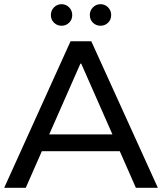

<svg xmlns="http://www.w3.org/2000/svg" viewBox="-21 -897 774 917"><path d="M551 -175H179L102 0H-1L316 -700H415L733 0H628ZM516 -255 367 -593H363L214 -255ZM222 -825Q222 -847 237 -862Q252 -877 273 -877Q294 -877 309 -862Q324 -847 324 -825Q324 -803 309 -788.5Q294 -774 273 -774Q252 -774 237 -788.5Q222 -803 222 -825ZM408 -825Q408 -847 423 -862Q438 -877 459 -877Q480 -877 495 -862Q510 -847 510 -825Q510 -803 495 -788.5Q480 -774 459 -774Q438 -774 423 -788.5Q408 -803 408 -825Z"/></svg>

Font: CMG Sans Medium
Style: Regular
Weight: 500
Designer: Julieta Ulanovsky
Foundry: Julieta Ulanovsky
Version: Version 7.200